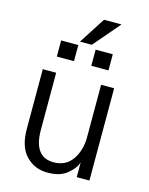

<svg xmlns="http://www.w3.org/2000/svg" viewBox="-131 -956 819 1056"><g transform="rotate(15 279.0 -428.5)"><path d="M72.3 -184.6Q72.3 -269.5 72.3 -525.4Q90.8 -525.4 148.4 -525.4Q148.4 -444.3 148.4 -200.2Q148.4 -45.9 261.7 -45.9Q331.1 -45.9 368.2 -99.6Q404.3 -153.3 404.3 -226.6Q404.3 -326.2 404.3 -525.4Q422.9 -525.4 478.5 -525.4Q478.5 -393.6 478.5 0Q460 0 406.2 0Q406.2 -21.5 406.2 -85Q398.4 -52.7 357.4 -17.6Q317.4 17.6 244.1 17.6Q168.9 17.6 120.1 -34.2Q72.3 -85 72.3 -184.6ZM230.5 -724.6Q254.9 -762.7 327.1 -875Q352.5 -875 426.8 -875Q394.5 -837.9 297.9 -724.6Q281.2 -724.6 230.5 -724.6ZM128.9 -612.3Q128.9 -635.7 128.9 -704.1Q153.3 -704.1 226.6 -704.1Q226.6 -680.7 226.6 -612.3Q202.1 -612.3 128.9 -612.3ZM325.2 -612.3Q325.2 -635.7 325.2 -704.1Q349.6 -704.1 422.9 -704.1Q422.9 -680.7 422.9 -612.3Q398.4 -612.3 325.2 -612.3Z"/></g></svg>

Font: Gothic A1
Style: Regular
Weight: 400
Designer: HanYang I&C Co.,Ltd.
Version: Version 2.50